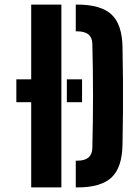

<svg xmlns="http://www.w3.org/2000/svg" viewBox="-20 -820 602 840"><path d="M51.5 -473H145V-373H51.5ZM272.5 -473H339V-373H272.5ZM116.5 0V-800H248.5V0ZM311.5 0V-117H318.5Q351 -117 367.2 -131Q383.5 -145 384 -172.5Q385.5 -232 386.2 -288.5Q387 -345 387 -400.5Q387 -456 386.2 -512.5Q385.5 -569 384 -628Q383.5 -655.5 367 -669.2Q350.5 -683 317 -683H311.5V-800H317Q421.5 -800 468 -756.5Q514.5 -713 516 -613Q517.5 -537 518 -468.8Q518.5 -400.5 518 -332.2Q517.5 -264 516 -188Q514.5 -87.5 468.2 -43.8Q422 0 318.5 0Z"/></svg>

Font: Big Shoulders Stencil Text Thin ExtraBold
Style: Regular
Weight: 800
Version: Version 2.001